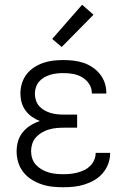

<svg xmlns="http://www.w3.org/2000/svg" viewBox="-20 -781 540 809"><path d="M247 8Q224 8 200.5 5.5Q177 3 155 -4.5Q133 -12 113 -24.5Q93 -37 78.5 -55.5Q64 -74 57 -96.5Q50 -119 50 -143Q50 -165 56 -186Q62 -207 76 -224Q90 -241 108.5 -252.5Q127 -264 148 -271Q130 -278 114.5 -289Q99 -300 87.5 -315.5Q76 -331 71 -349.5Q66 -368 66 -388Q66 -409 72.5 -430Q79 -451 92 -468Q105 -485 123.5 -497Q142 -509 162 -516Q182 -523 204 -525.5Q226 -528 247 -528Q268 -528 289.5 -525.5Q311 -523 331 -516.5Q351 -510 369 -498Q387 -486 400.5 -469.5Q414 -453 421 -432.5Q428 -412 428 -391Q428 -390 428 -389Q428 -388 428 -387H367Q367 -388 367 -388.5Q367 -389 367 -389Q367 -410 355.5 -427.5Q344 -445 326 -455.5Q308 -466 288 -469.5Q268 -473 247 -473Q233 -473 219 -471.5Q205 -470 192 -466Q179 -462 166.5 -455Q154 -448 145 -437.5Q136 -427 131.5 -413.5Q127 -400 127 -386Q127 -372 131.5 -358Q136 -344 145.5 -333.5Q155 -323 167.5 -316Q180 -309 193.5 -305Q207 -301 221.5 -299.5Q236 -298 250 -298H305V-243H250Q234 -243 218 -241.5Q202 -240 186.5 -235.5Q171 -231 157 -223Q143 -215 132 -203Q121 -191 116 -175.5Q111 -160 111 -144Q111 -128 116 -113Q121 -98 131.5 -86.5Q142 -75 156 -67Q170 -59 185 -54.5Q200 -50 216 -48.5Q232 -47 247 -47Q262 -47 277 -48.5Q292 -50 307 -54Q322 -58 335.5 -64.5Q349 -71 360 -82Q371 -93 377 -107Q383 -121 383 -136Q383 -136 383 -136.5Q383 -137 383 -137H444Q444 -136 444 -136Q444 -136 444 -135Q444 -112 436 -90.5Q428 -69 413 -51.5Q398 -34 378.5 -22.5Q359 -11 337 -4Q315 3 292.5 5.5Q270 8 247 8ZM240 -583 200 -617 326 -761 374 -719Z"/></svg>

Font: Iosevka SS04 Light
Style: Regular
Weight: 300
Monospace: yes
Designer: Belleve Invis
Foundry: Belleve Invis
Version: Version 19.0.0; ttfautohint (v1.8.4)